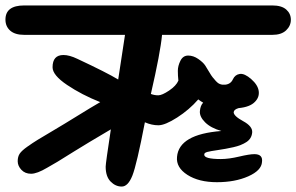

<svg xmlns="http://www.w3.org/2000/svg" viewBox="-31 -682 1088 705"><path d="M58 -662H969Q1003 -662 1020 -647Q1037 -632 1037 -609.5Q1037 -587 1019.5 -570.5Q1002 -554 969 -554H564Q558 -489 523 -337Q536 -332 550 -332Q564 -332 590 -349.5Q616 -367 624 -386Q622 -404 622 -422Q622 -440 631.5 -459Q641 -478 660 -478Q679 -478 697 -465.5Q715 -453 722.5 -441.5Q730 -430 737.5 -417Q745 -404 750 -398Q755 -392 762 -384Q775 -369 795.5 -371Q816 -373 824 -390.5Q832 -408 849.5 -410.5Q867 -413 891.5 -391.5Q916 -370 919 -347.5Q922 -325 905 -308Q887 -289 845 -285Q828 -280 827 -270Q827 -256 862 -237Q897 -218 895 -195.5Q893 -173 874 -160.5Q855 -148 826 -141.5Q797 -135 769 -131Q741 -127 730 -124Q719 -121 719 -115Q717 -98 780 -98Q809 -98 847 -107Q885 -116 903 -116Q935 -116 931 -87Q929 -56 880.5 -34.5Q832 -13 765.5 -13Q699 -13 657 -40Q615 -67 619 -106Q626 -189 782 -201Q743 -212 722 -233Q701 -254 703 -274.5Q705 -295 715 -305Q706 -310 697 -317Q664 -279 619.5 -250.5Q575 -222 550.5 -222Q526 -222 501 -233Q471 -77 455 -37Q439 3 416 3Q393 3 375 -15.5Q357 -34 357 -70Q357 -82 376 -207Q286 -154 242 -126.5Q198 -99 180 -88Q162 -77 142 -66Q105 -44 83 -44Q61 -44 47.5 -58.5Q34 -73 34 -90Q34 -107 41.5 -118Q49 -129 69.5 -143.5Q90 -158 108 -169Q126 -180 165 -203Q204 -226 254 -257Q304 -288 337 -307Q269 -334 215.5 -370Q162 -406 162 -435Q162 -480 202 -480Q224 -480 253 -466Q362 -415 403 -390L428 -554H58Q24 -554 6.5 -569.5Q-11 -585 -11 -610Q-11 -662 58 -662Z"/></svg>

Font: Kalam
Style: Bold
Weight: 700
Version: Version 2.001;PS 1.0;hotconv 1.0.79;makeotf.lib2.5.61930; tt